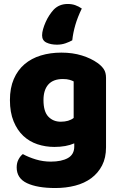

<svg xmlns="http://www.w3.org/2000/svg" viewBox="-20 -766 607 967"><path d="M250 -717Q278 -746 321 -746Q342 -746 359 -740Q376 -734 392 -723Q371 -680 359.5 -640.5Q348 -601 344 -563Q330 -555 310 -548Q290 -541 267 -541Q236 -541 214 -551.5Q192 -562 192 -588Q192 -602 197 -619.5Q202 -637 210 -655Q218 -673 228.5 -689Q239 -705 250 -717ZM289 -501Q346 -501 392.5 -486.5Q439 -472 471 -449Q491 -435 502.5 -418Q514 -401 514 -374V-24Q514 29 494 67.5Q474 106 439.5 131.5Q405 157 358.5 169Q312 181 259 181Q168 181 116 156.5Q64 132 64 77Q64 54 73.5 36.5Q83 19 95 10Q124 26 160.5 37Q197 48 236 48Q290 48 322 30Q354 12 354 -28V-44Q313 -26 254 -26Q209 -26 168.5 -39.5Q128 -53 97.5 -81.5Q67 -110 48.5 -155Q30 -200 30 -262Q30 -323 49.5 -368Q69 -413 103.5 -442.5Q138 -472 185.5 -486.5Q233 -501 289 -501ZM351 -356Q344 -360 330.5 -364Q317 -368 297 -368Q248 -368 223.5 -340.5Q199 -313 199 -262Q199 -204 223.5 -178.5Q248 -153 286 -153Q327 -153 351 -172Z"/></svg>

Font: Baloo Tammudu
Style: Regular
Weight: 400
Designer: Omkar Shende and Ek Type
Foundry: Ek Type
Version: Version 1.443;PS 1.000;hotconv 16.6.51;makeotf.lib2.5.65220;